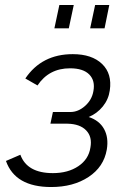

<svg xmlns="http://www.w3.org/2000/svg" viewBox="-20 -747 527 773"><path d="M199 -633 219 -727H277L257 -633ZM343 -633 363 -727H420L401 -633ZM186 6Q41 6 4 -99L62 -124Q89 -50 193 -50Q254 -50 295.5 -78Q337 -106 344 -153Q352 -196 327 -222Q302 -248 252 -249H183L193 -296H263Q295 -296 322.5 -320.5Q350 -345 356 -380Q364 -422 339.5 -447Q315 -472 262 -472Q177 -472 131 -403L82 -431Q148 -529 273 -529Q350 -529 391 -489.5Q432 -450 422 -383Q417 -347 394 -318.5Q371 -290 337 -276Q380 -262 399 -227.5Q418 -193 410 -145Q398 -75 336.5 -34.5Q275 6 186 6Z"/></svg>

Font: Raleway-v4020
Style: Italic
Weight: 400
Italic angle: -12°
Designer: Matt McInerney, Pablo Impallari, Rodrigo Fuenzalida
Foundry: Matt McInerney, Pablo Impallari, Rodrigo Fuenzalida
Version: Version 4.020;PS 004.020;hotconv 1.0.88;makeotf.lib2.5.64775